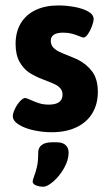

<svg xmlns="http://www.w3.org/2000/svg" viewBox="-20 -481 398 709"><path d="M27.3 0ZM27.3 -52.2Q27.3 -63 35.2 -79.1Q43 -95.2 54 -107.2Q64.9 -119.1 73.2 -119.1Q77.6 -119.1 92.3 -112.3Q109.4 -104.5 125 -99.6Q140.6 -94.7 160.6 -94.7Q185.5 -94.7 198.2 -104Q210.9 -113.3 210.9 -131.3Q210.9 -145 203.4 -154.1Q195.8 -163.1 184.1 -168.9Q172.4 -174.8 150.9 -183.1L136.7 -188.5Q108.9 -199.2 87.9 -212.9Q66.9 -226.6 52.2 -252.7Q37.6 -278.8 37.6 -318.8Q37.6 -363.3 56.9 -395.3Q76.2 -427.2 111.8 -444.1Q147.5 -460.9 195.8 -460.9Q223.6 -460.9 253.9 -455.6Q284.2 -450.2 304.9 -439Q325.7 -427.7 325.7 -410.6Q325.7 -400.9 319.6 -384.3Q313.5 -367.7 304.7 -355Q295.9 -342.3 288.1 -342.3Q285.6 -342.3 274.4 -346.7Q259.3 -353 245.4 -356.7Q231.4 -360.4 213.4 -360.4Q167.5 -360.4 167.5 -330.1Q167.5 -316.4 176 -306.6Q184.6 -296.9 197.3 -290.5Q210 -284.2 232.9 -275.4Q259.3 -264.6 265.6 -261.7Q299.8 -244.6 320.6 -216.6Q341.3 -188.5 341.3 -141.6Q341.3 -97.2 321.3 -63.5Q301.3 -29.8 262.7 -11.2Q224.1 7.3 170.9 7.3Q137.2 7.3 104 0Q70.8 -7.3 49.1 -21Q27.3 -34.7 27.3 -52.2ZM100.6 189Q100.6 183.6 105.5 171.4Q112.8 151.9 116.9 132.8Q121.1 113.8 121.1 82.5Q121.1 64.5 134 54.4Q147 44.4 173.3 44.4H189.9Q211.4 44.4 222.4 54.9Q233.4 65.4 233.4 82.5Q233.4 109.9 216.8 139.4Q200.2 168.9 177.5 188.7Q154.8 208.5 139.6 208.5Q125.5 208.5 113 203.6Q100.6 198.7 100.6 189Z"/></svg>

Font: Jaldi
Style: Bold
Weight: 400
Designer: Pablo Cosgaya and Nicolas Silva
Foundry: Omnibus-Type
Version: Version 1.007